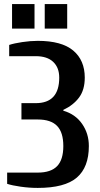

<svg xmlns="http://www.w3.org/2000/svg" viewBox="-20 -910 490 940"><path d="M15 -10V-65H165Q229 -65 259.5 -96.5Q290 -128 290 -195Q290 -262 259.5 -293.5Q229 -325 165 -325H85V-405H155Q270 -405 270 -530Q270 -579 240.5 -607Q211 -635 155 -635H25V-690Q49 -698 89 -704Q129 -710 165 -710Q282 -710 338.5 -662.5Q395 -615 395 -530Q395 -470 367 -432.5Q339 -395 290 -372V-368Q349 -351 382 -303.5Q415 -256 415 -195Q415 -91 356 -40.5Q297 10 165 10Q123 10 81 4Q39 -2 15 -10ZM39 -770V-890H149V-770ZM199 -770V-890H309V-770Z"/></svg>

Font: Cuprum
Style: Bold
Weight: 700
Designer: Jovanny Lemonad
Foundry: Jovanny Lemonad
Version: Version 2.000